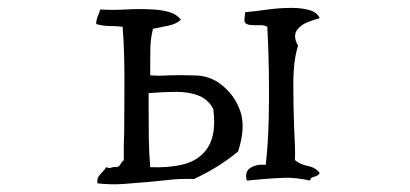

<svg xmlns="http://www.w3.org/2000/svg" viewBox="-20 -507 1040 487"><path d="M584 -123Q535 -82 472 -53Q444 -54 416.5 -51.5Q389 -49 362 -46Q328 -43 294.5 -40.5Q261 -38 227 -42Q226 -53 230 -59Q234 -65 239 -70Q242 -73 244.5 -76Q247 -79 249 -83Q254 -81 257.5 -81Q261 -81 263 -82Q266 -83 269 -83.5Q272 -84 276 -83Q283 -85 286 -91Q289 -97 294 -101Q294 -114 294 -131.5Q294 -149 295 -170Q295 -212 295.5 -262Q296 -312 295 -358.5Q294 -405 291 -439Q277 -441 259 -441Q241 -441 224 -446Q224 -453 225.5 -458.5Q227 -464 229 -468Q231 -472 232 -475.5Q233 -479 234 -483Q249 -482 266 -482Q283 -482 300 -483Q317 -484 334 -484Q351 -484 367 -483Q390 -482 409 -476.5Q428 -471 439 -457Q427 -446 407.5 -442Q388 -438 368 -434Q362 -409 361.5 -388.5Q361 -368 361 -348Q361 -340 361 -332Q361 -324 361 -316Q371 -315 384 -315Q397 -315 410 -316Q443 -317 478 -315.5Q513 -314 539 -294Q574 -268 589 -226.5Q604 -185 584 -123ZM791 -68Q787 -61 777.5 -59Q768 -57 766 -49Q731 -57 701 -56Q671 -55 639 -52Q631 -51 623 -50.5Q615 -50 606 -49Q600 -72 615.5 -81.5Q631 -91 654 -89Q660 -141 661.5 -201.5Q663 -262 662 -323.5Q661 -385 658 -439Q651 -443 643 -443Q635 -443 628 -443Q622 -443 616 -443.5Q610 -444 606 -446Q600 -449 600 -455Q600 -461 601 -467Q602 -473 602 -476Q624 -478 656.5 -482.5Q689 -487 720 -487Q745 -487 764.5 -481.5Q784 -476 791 -461Q777 -457 761 -451Q745 -445 736 -434Q729 -427 728.5 -416Q728 -405 736 -391Q724 -353 724 -295Q724 -237 726 -185Q727 -160 728 -138.5Q729 -117 728 -101Q741 -90 761 -86Q781 -82 791 -68ZM521 -231Q507 -256 482.5 -265Q458 -274 427 -274Q396 -274 360 -271Q358 -271 357 -271Q357 -263 357 -251.5Q357 -240 357 -226Q357 -195 357.5 -156.5Q358 -118 361 -83Q407 -81 442.5 -89.5Q478 -98 498 -121Q514 -138 520 -165.5Q526 -193 521 -231Z"/></svg>

Font: Yuji Mai
Style: Regular
Weight: 400
Designer: Kataoka Yuji
Foundry: Kinuta Font Factory
Version: Version 3.002